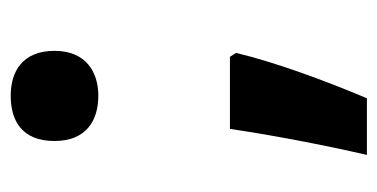

<svg xmlns="http://www.w3.org/2000/svg" viewBox="-196 -400 715 364"><g transform="rotate(-90 162.0 -218.5)"><path d="M76.2 -473.1C76.2 -414.1 113.8 -390.1 162.1 -390.1C207.5 -390.1 247.1 -414.1 247.1 -473.1C247.1 -534.2 207.5 -556.2 162.1 -556.2C113.8 -556.2 76.2 -534.2 76.2 -473.1ZM99.1 -140.6C88.4 -66.9 69.3 34.7 49.8 119.1H157.2C189.9 41.5 225.1 -53.2 243.2 -128.9L235.8 -140.6Z"/></g></svg>

Font: Noto Reveo Sans
Style: Bold
Weight: 700
Designer: Monotype Design team
Foundry: Monotype Imaging Inc.
Version: Version 1.04